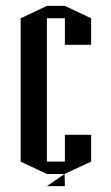

<svg xmlns="http://www.w3.org/2000/svg" viewBox="-20 -554 378 651"><path d="M289 -402H200V-492H139V-6H200V-97H289V-6L198 36H139L50 -6V-492L139 -534H200L289 -492ZM200 77H139L199 36Z"/></svg>

Font: Frankia
Style: Regular
Weight: 400
Version: Version 001.000